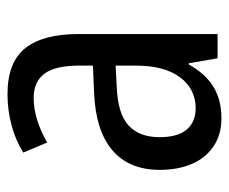

<svg xmlns="http://www.w3.org/2000/svg" viewBox="-68 -518 596 499"><g transform="rotate(-90 229.5 -268.0)"><path d="M235 -546Q318 -546 354.5 -499.5Q391 -453 391 -363V0H328L315 -75H312Q296 -46 276 -27.5Q256 -9 230.5 0.5Q205 10 172 10Q129 10 98.5 -11Q68 -32 53 -68Q38 -104 38 -150Q38 -230 89 -273.5Q140 -317 239 -321L309 -324V-359Q309 -422 288 -450Q267 -478 225 -478Q197 -478 168 -469Q139 -460 109 -443L83 -505Q115 -525 154 -535.5Q193 -546 235 -546ZM252 -262Q183 -259 153 -231Q123 -203 123 -151Q123 -103 143 -80Q163 -57 198 -57Q248 -57 278.5 -97.5Q309 -138 309 -213V-265Z"/></g></svg>

Font: Noto Sans Condensed
Style: Regular
Weight: 400
Width: 3
Version: Version 2.013